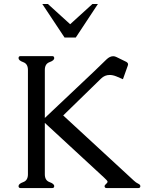

<svg xmlns="http://www.w3.org/2000/svg" viewBox="-20 -950 733 970"><path d="M193.8 -929.7H222.2L334.5 -827.6L446.8 -929.7H474.6L362.8 -760.3H306.2ZM206.5 -354 455.1 -588.9Q491.7 -624 517.6 -649.4Q534.7 -666 551.8 -666Q560.5 -666 568.8 -661.6L618.7 -637.2Q627 -631.8 627 -625Q627 -622.6 626 -619.6L601.1 -549.8L567.9 -564Q549.8 -571.3 534.2 -571.3Q509.3 -571.3 490.7 -553.2L299.3 -366.7L656.7 -37.1Q667 -27.3 678 -22.2Q689 -17.1 689 -9.8Q689 0 679.2 0H518.1Q508.3 0 508.3 -9.8Q508.3 -13.7 513.7 -18.6Q522.5 -25.9 523.4 -31.2V-31.7Q523.4 -37.1 505.9 -52.7L206.5 -329.1V-69.3Q206.5 -38.6 230.2 -30Q253.9 -21.5 253.9 -9.8Q253.9 0 244.1 0H83.5Q73.7 0 73.7 -9.8Q73.7 -21.5 97.4 -30Q121.1 -38.6 121.1 -69.3V-596.7Q121.1 -627.4 97.4 -636Q73.7 -644.5 73.7 -656.2Q73.7 -666.5 83.5 -666.5H244.1Q253.9 -666.5 253.9 -656.2Q253.9 -644.5 230.2 -636Q206.5 -627.4 206.5 -596.7Z"/></svg>

Font: Caudex
Style: Regular
Weight: 400
Version: Version 1.01